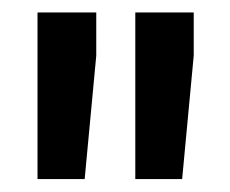

<svg xmlns="http://www.w3.org/2000/svg" viewBox="-20 -770 359 300"><path d="M38.6 -750.5V-490.2H112.3L130.4 -683.1V-750.5ZM191.4 -750.5V-490.2H264.6L282.7 -683.1V-750.5Z"/></svg>

Font: Vazirmatn SemiBold
Style: Regular
Weight: 600
Designer: Saber Rastikerdar
Foundry: Saber Rastikerdar
Version: Version 33.003